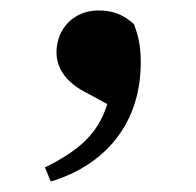

<svg xmlns="http://www.w3.org/2000/svg" viewBox="-20 -163 375 367"><path d="M77 184C183 152 249 71 249 -43C249 -72 246 -90 236 -117C215 -136 194 -143 168 -143C121 -143 88 -108 88 -63C88 -36 103 -8 141 12L185 36C167 94 130 125 66 157Z"/></svg>

Font: GenRyuMin2 TW B
Style: Regular
Weight: 700
Version: Version 2.100;PS 2.1;hotconv 16.6.51;makeotf.lib2.5.65220 DE